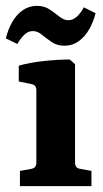

<svg xmlns="http://www.w3.org/2000/svg" viewBox="-39 -635 350 655"><path d="M217 -80Q217 -62 234 -59L273 -52V0H29V-52L68 -59Q85 -62 85 -80V-327Q85 -345 69 -348L25 -357V-411Q64 -422 112 -427Q160 -432 199 -432L217 -416ZM180 -479Q156 -479 137.5 -491.5Q119 -504 104 -516.5Q89 -529 73 -529Q57 -529 44 -516.5Q31 -504 20 -485L-19 -504Q-12 -534 2.5 -559.5Q17 -585 38.5 -600Q60 -615 87 -615Q112 -615 130 -603Q148 -591 163.5 -578.5Q179 -566 194 -566Q210 -566 223.5 -578.5Q237 -591 247 -610L287 -590Q280 -561 265.5 -535.5Q251 -510 229.5 -494.5Q208 -479 180 -479Z"/></svg>

Font: Yrsa
Style: Regular
Weight: 400
Designer: Anna Giedrys (Yrsa+Rasa design), David Brezina (Yrsa art-direction, Rasa art-direction, design)
Foundry: Rosetta Type Foundry
Version: Version 2.004